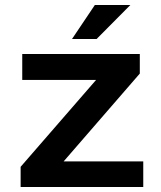

<svg xmlns="http://www.w3.org/2000/svg" viewBox="-20 -743 640 763"><path d="M232.9 -101.6 535.6 -450.7V-528.3H68.4V-425.3H361.8L62 -80.1V0H549.3V-101.6ZM356.9 -723.1 266.1 -587.9H363.8L498 -723.1Z"/></svg>

Font: Roboto Mono SemiBold
Style: Regular
Weight: 600
Monospace: yes
Designer: Google
Version: Version 3.000